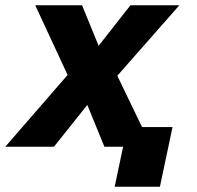

<svg xmlns="http://www.w3.org/2000/svg" viewBox="-45 -558 748 730"><path d="M-25 0H160L287 -159L352 0H423L391 152H563L611 -75H495L401 -270L637 -538H451L330 -384L267 -538H89L212 -273Z"/></svg>

Font: Geist ExtraBold
Style: Italic
Weight: 800
Italic angle: -12°
Designer: Basement.studio, Andrés Briganti, Mateo Zaragoza
Foundry: Basement.studio, Vercel, Andrés Briganti, Guido Ferreyra, Mateo Zaragoza
Version: Version 1.500